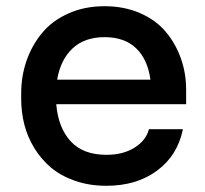

<svg xmlns="http://www.w3.org/2000/svg" viewBox="-20 -577 656 615"><path d="M320.8 18.1Q266.1 18.1 220.5 2.2Q174.8 -13.7 143.3 -40.3Q111.8 -66.9 89.8 -102.8Q67.9 -138.7 57.9 -178.2Q47.9 -217.8 47.9 -259.8V-278.8Q47.9 -332.5 64.7 -381.6Q81.5 -430.7 113.8 -470.2Q146 -509.8 198 -533.4Q250 -557.1 314.9 -557.1Q377.9 -557.1 428.7 -534.9Q479.5 -512.7 511 -475.1Q542.5 -437.5 559.3 -390.1Q576.2 -342.8 576.2 -290V-243.2H160.2Q166.5 -168 206.3 -124.5Q246.1 -81.1 320.8 -81.1Q375 -81.1 411.6 -104.5Q448.2 -127.9 457 -163.1H565.9Q548.8 -79.1 483.2 -30.5Q417.5 18.1 320.8 18.1ZM163.1 -321.8H461.9Q453.1 -386.7 416 -422.4Q378.9 -458 314.9 -458Q251 -458 212.4 -421.9Q173.8 -385.7 163.1 -321.8Z"/></svg>

Font: Sora Medium
Style: Regular
Weight: 500
Designer: Jonathan Barnbrook, Julián Moncada
Foundry: Barnbrook Fonts
Version: Version 2.000